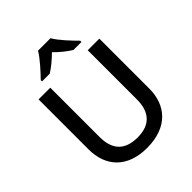

<svg xmlns="http://www.w3.org/2000/svg" viewBox="-256 -1091 1251 1251"><g transform="rotate(-45 369.0 -465.5)"><path d="M426 -941H311C285 -896 225 -831 188 -793V-781H259C294 -803 332 -834 368 -870C403 -834 443 -802 478 -781H551V-793C514 -830 451 -896 426 -941ZM649 -252V-714H542V-260C542 -151 491 -82 371 -82C254 -82 197 -142 197 -259V-714H89V-254C89 -95 185 10 366 10C558 10 649 -104 649 -252Z"/></g></svg>

Font: Noto Sans Gunjala Gondi Medium
Style: Regular
Weight: 500
Designer: Ek Type
Foundry: Ek Type
Version: Version 1.004